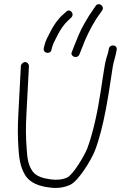

<svg xmlns="http://www.w3.org/2000/svg" viewBox="-20 -908 599 928"><path d="M80.8 -588 68.8 -358C65.3 -292.1 65.1 -250.8 69.7 -185C73.7 -122.4 84.2 -87.8 105.9 -55C129.2 -23.8 167.9 -8.1 218.1 -2C256.5 4 291.6 -1.8 319.8 -15C358.7 -33.2 420.4 -133.2 438.4 -179C482.2 -292.6 504.2 -447.2 524.5 -582.5C528.3 -607.8 537.1 -631 541.2 -653L544 -667C548.6 -692.9 510.7 -695.8 506.3 -673L503.5 -659C501.7 -650.3 498.9 -640.7 495 -630C485.5 -598.5 483.8 -571.5 477 -534C472.4 -504 472.4 -504 466.3 -464C452 -369.9 431 -269.5 402 -191C389.4 -158.3 333.9 -63.3 304.6 -50C282.9 -40 254.6 -36.8 225.1 -41C187.1 -46.2 155.6 -55.6 138.1 -79C119.1 -107.2 112.2 -132.6 108.9 -189C104.2 -253.6 104.4 -293.8 107.8 -358L119.8 -588C120.4 -598.3 111.5 -608 101.4 -608C91.2 -608 81.4 -598.3 80.8 -588ZM363.8 -645 374.2 -671C392.6 -722.3 418.5 -774.3 444.8 -816C454.1 -828.7 461.3 -839 466.4 -847L474 -858C487.5 -879.8 455.2 -900 442.1 -879L434.5 -868C419.4 -847 400.9 -818.1 386.5 -792C368.3 -761.3 351.9 -719.3 337.8 -684L327.4 -657C316.9 -635.2 353.4 -620.7 363.8 -645ZM229 -668 231.6 -679C239.4 -704.7 246.6 -713.4 258.7 -739C270.6 -762.9 289.5 -791.3 308.3 -808L324.1 -823C343.4 -841.3 316.4 -870 299.6 -851L282.8 -836C259.9 -816.5 237.6 -782.9 223.6 -755C210.7 -727.9 200.5 -715 193.9 -685L191.4 -675C186.8 -649.1 224.7 -643.8 229 -668Z"/></svg>

Font: Just Breathe
Style: Obl1
Weight: 400
Foundry: Cannot Into Space Fonts
Version: Version 0.72